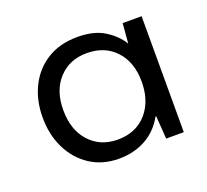

<svg xmlns="http://www.w3.org/2000/svg" viewBox="-75 -800 586 543"><g transform="rotate(-20 218.5 -529.0)"><path d="M199 -347Q150 -347 113 -371Q76 -395 55.5 -436.5Q35 -478 35 -530Q35 -582 55.5 -623Q76 -664 114 -687.5Q152 -711 205 -711Q255 -711 286.5 -691Q318 -671 334 -644L339 -704H396V-355H343L338 -424H336Q315 -386 279.5 -366.5Q244 -347 199 -347ZM214 -399Q250 -399 276.5 -415Q303 -431 318 -460.5Q333 -490 333 -530Q333 -589 300.5 -624Q268 -659 214 -659Q162 -659 129.5 -624Q97 -589 97 -530Q97 -470 129.5 -434.5Q162 -399 214 -399Z"/></g></svg>

Font: DM Sans 9pt 36pt
Style: Regular
Weight: 400
Version: Version 4.004;gftools[0.9.30]